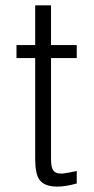

<svg xmlns="http://www.w3.org/2000/svg" viewBox="-20 -688 352 722"><path d="M171.9 -668H112.3V-518.6H42V-469.7H112.3V-90.8Q112.3 -35.2 127.9 -12.7Q146.5 13.7 195.3 13.7Q211.9 13.7 229.5 10.7Q247.1 7.8 268.6 2V-44.9L258.8 -43Q241.2 -39.1 232.4 -38.1Q219.7 -35.2 210.9 -35.2Q186.5 -35.2 178.7 -49.8Q171.9 -61.5 171.9 -90.8V-469.7H268.6V-518.6H171.9Z"/></svg>

Font: Dotum
Style: Regular
Weight: 400
Version: Version 2.21